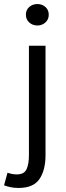

<svg xmlns="http://www.w3.org/2000/svg" viewBox="-60 -712 327 949"><path d="M32 217Q9 217 -9 213Q-27 209 -40 204L-23 142Q-14 145 -2 147.5Q10 150 23 150Q59 150 71 125Q83 100 83 55V-486H165V55Q165 129 135 173Q105 217 32 217ZM125 -586Q101 -586 84.5 -601Q68 -616 68 -639Q68 -663 84.5 -677.5Q101 -692 125 -692Q148 -692 164.5 -677.5Q181 -663 181 -639Q181 -616 164.5 -601Q148 -586 125 -586Z"/></svg>

Font: Processing Sans Pro
Style: Regular
Weight: 400
Designer: Paul D. Hunt
Foundry: Adobe Systems Incorporated
Version: Version 2.020;PS 2.000;hotconv 1.0.86;makeotf.lib2.5.63406